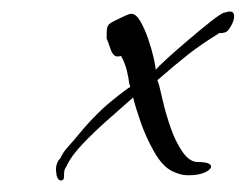

<svg xmlns="http://www.w3.org/2000/svg" viewBox="-20 -363 429 333"><path d="M86 -50Q82 -50 80 -54Q78 -58 78 -60Q78 -62 77.5 -64Q77 -66 77 -68Q77 -81 85 -89Q89 -98 95.5 -105.5Q102 -113 109 -121Q143 -163 172.5 -187Q202 -211 206 -212Q204 -218 203.5 -222.5Q203 -227 202 -231Q199 -250 190 -266Q190 -266 188 -265.5Q186 -265 184 -265Q176 -265 171.5 -278.5Q167 -292 165 -296V-304Q165 -309 165.5 -313Q166 -317 169 -321Q171 -323 179 -327Q187 -331 195.5 -335Q204 -339 207 -339H208Q216 -339 223.5 -326Q231 -313 237 -295.5Q243 -278 246.5 -262.5Q250 -247 250 -242Q255 -248 271 -262.5Q287 -277 307 -294Q327 -311 344 -324.5Q361 -338 368 -341Q371 -341 373 -342Q375 -343 379 -343Q385 -343 386 -337V-334Q386 -328 381.5 -319.5Q377 -311 373 -308Q372 -307 367 -306Q362 -305 361 -306Q327 -285 305 -267.5Q283 -250 253 -224L256 -215Q258 -207 263 -185.5Q268 -164 276.5 -140Q285 -116 297 -99Q309 -82 323 -82Q346 -82 346 -74Q346 -69 335.5 -64Q325 -59 306 -59Q299 -59 292 -61Q285 -63 279 -66Q262 -74 247.5 -99.5Q233 -125 223.5 -152.5Q214 -180 211 -194Q193 -178 168.5 -156.5Q144 -135 123.5 -113.5Q103 -92 95 -74Q92 -70 91.5 -66Q91 -62 91 -57Q91 -50 86 -50Z"/></svg>

Font: Bonheur Royale
Style: Regular
Weight: 400
Designer: Robert E. Leuschke
Foundry: Robert E. Leuschke
Version: Version 1.010; ttfautohint (v1.8.3)